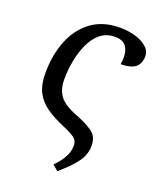

<svg xmlns="http://www.w3.org/2000/svg" viewBox="-140 -632 766 927"><g transform="rotate(20 243.0 -168.5)"><path d="M267 209 239 185Q267 155 279.5 134Q292 113 296 97Q300 81 300 66Q300 41 282.5 27.5Q265 14 227 -2Q167 -27 128 -54.5Q89 -82 70 -120.5Q51 -159 51 -216Q51 -309 80.5 -383.5Q110 -458 169 -502Q228 -546 316 -546Q358 -546 396 -535Q434 -524 457.5 -501.5Q481 -479 476 -444Q471 -410 446.5 -395.5Q422 -381 378 -381Q381 -399 381 -416Q381 -451 365 -473.5Q349 -496 307 -496Q264 -496 233.5 -471Q203 -446 184 -404.5Q165 -363 156 -314.5Q147 -266 147 -219Q147 -169 170.5 -136Q194 -103 261 -77Q318 -55 349.5 -32Q381 -9 381 38Q381 81 354 119.5Q327 158 267 209Z"/></g></svg>

Font: NotoSerif-Italic
Style: Regular
Weight: 400
Italic angle: -12°
Designer: Monotype Design Team
Foundry: Monotype Imaging Inc.
Version: Version 2.007; ttfautohint (v1.8) -l 8 -r 50 -G 200 -x 14 -D